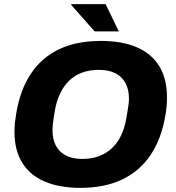

<svg xmlns="http://www.w3.org/2000/svg" viewBox="-20 -897 850 929"><path d="M369 12Q268 12 196.5 -18.5Q125 -49 87.5 -109.5Q50 -170 50 -260Q50 -283 52.5 -305.5Q55 -328 59 -351Q78 -463 129.5 -540.5Q181 -618 265.5 -658.5Q350 -699 468 -699Q570 -699 641.5 -668.5Q713 -638 750.5 -577Q788 -516 788 -425Q788 -404 786 -382Q784 -360 780 -338Q761 -225 708.5 -147Q656 -69 571 -28.5Q486 12 369 12ZM378 -128Q423 -128 459 -141.5Q495 -155 521.5 -180Q548 -205 565.5 -241Q583 -277 591 -323Q595 -346 597.5 -362Q600 -378 601.5 -388.5Q603 -399 603.5 -406Q604 -413 604 -420Q604 -463 587.5 -494.5Q571 -526 538.5 -542.5Q506 -559 458 -559Q414 -559 378 -546Q342 -533 315.5 -507.5Q289 -482 271.5 -446Q254 -410 246 -365Q242 -341 239.5 -325Q237 -309 236 -298.5Q235 -288 234.5 -281Q234 -274 234 -267Q234 -224 250 -193Q266 -162 298 -145Q330 -128 378 -128ZM438 -745 324 -874 325 -877H491L555 -745Z"/></svg>

Font: Archivo SemiBold ExtraBold
Style: Italic
Weight: 800
Italic angle: -10°
Version: Version 2.001